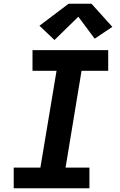

<svg xmlns="http://www.w3.org/2000/svg" viewBox="-20 -1002 640 1022"><path d="M53 0V-110H195L281 -625H153V-735H556V-625H414L329 -110H456V0ZM270 -789 190 -865 345 -982H467L578 -859L484 -796L397 -913Z"/></svg>

Font: Iosevka Curly Slab XBdExObl
Style: Regular
Weight: 800
Width: 7
Italic angle: -9°
Monospace: yes
Designer: Belleve Invis
Foundry: Belleve Invis
Version: Version 11.1.0; ttfautohint (v1.8.3)